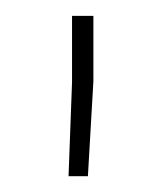

<svg xmlns="http://www.w3.org/2000/svg" viewBox="-20 -770 206 242"><path d="M97.7 -750V-667.5L90.8 -547.9H66.4L70.8 -666.5V-750Z"/></svg>

Font: Vazirmatn RD Thin
Style: Regular
Weight: 100
Designer: Saber Rastikerdar
Foundry: Saber Rastikerdar
Version: Version 32.102